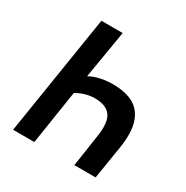

<svg xmlns="http://www.w3.org/2000/svg" viewBox="-162 -841 948 977"><g transform="rotate(30 312.0 -352.5)"><path d="M45 0 157 -705H282L235 -424Q261 -439 296.5 -447Q332 -455 368 -455Q446 -455 493 -428Q540 -401 558 -343Q576 -285 561 -192L530 0H405L432 -180Q447 -270 421 -308.5Q395 -347 326 -347Q298 -347 270.5 -339Q243 -331 219 -316L170 0Z"/></g></svg>

Font: Nunito Sans 7pt Condensed
Style: Bold Italic
Weight: 700
Width: 3
Italic angle: -9°
Designer: Vernon Adams
Foundry: Vernon Adams
Version: Version 3.101;gftools[0.9.27]